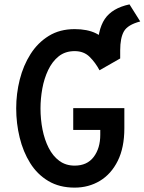

<svg xmlns="http://www.w3.org/2000/svg" viewBox="-20 -845 660 877"><path d="M425 -578V-610Q425 -708 458.5 -758Q492 -808 571.5 -825L620.5 -747Q563.5 -732 546.2 -702Q529 -672 529 -615V-578ZM321 12Q251.5 12 200.8 -18.2Q150 -48.5 117.8 -100.2Q85.5 -152 69.8 -216.8Q54 -281.5 54 -350Q54 -417 70.2 -481.5Q86.5 -546 119.5 -598Q152.5 -650 202.8 -681Q253 -712 321 -712Q379 -712 418.2 -692.8Q457.5 -673.5 483.8 -642.8Q510 -612 529 -578L434.5 -524Q416 -559 389.5 -585.2Q363 -611.5 321 -611.5Q278 -611.5 248.2 -587.8Q218.5 -564 200 -525Q181.5 -486 173.2 -440Q165 -394 165 -350Q165 -300 174.2 -253.2Q183.5 -206.5 202.5 -169.2Q221.5 -132 251 -110.2Q280.5 -88.5 321 -88.5Q378 -88.5 408 -128.2Q438 -168 438 -229.5V-251.5H314.5V-351H548V-259Q548 -171 518 -110.5Q488 -50 436.5 -19Q385 12 321 12Z"/></svg>

Font: Overpass Mono Light SemiBold
Style: Regular
Weight: 600
Monospace: yes
Version: Version 4.000